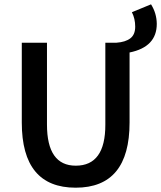

<svg xmlns="http://www.w3.org/2000/svg" viewBox="-20 -850 740 882"><path d="M575.2 -287.1Q575.2 12.2 327.6 12.2Q80.1 12.2 80.1 -287.1V-653.8H195.8V-277.8Q195.8 -88.9 328.1 -88.9Q464.4 -88.9 463.9 -277.8V-653.8H515.1Q556.2 -656.7 578.6 -673.8Q601.1 -690.9 601.1 -727.5Q601.1 -764.2 585.9 -793.9L673.8 -830.1Q699.7 -789.1 700.2 -740.2Q700.2 -634.3 575.2 -608.9Z"/></svg>

Font: SourceSansPro-Semibold
Style: Regular
Weight: 600
Designer: Paul D. Hunt
Foundry: Adobe Systems Incorporated
Version: Version 2.020;PS 2.0;hotconv 1.0.86;makeotf.lib2.5.63406